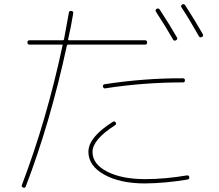

<svg xmlns="http://www.w3.org/2000/svg" viewBox="-20 -842 1040 913"><path d="M802.7 -654.3Q769.5 -712.9 721.7 -786.1Q716.8 -794.9 724.6 -799.8Q733.4 -804.7 739.3 -796.9Q786.1 -725.6 821.3 -664.1Q826.2 -655.3 816.9 -650.4Q807.6 -645.5 802.7 -654.3ZM925.8 -669.9Q876 -757.8 843.8 -805.7Q837.9 -814.5 845.7 -820.3Q854.5 -825.2 860.4 -817.4Q908.2 -743.2 944.3 -679.7Q949.2 -670.9 939.9 -666Q930.7 -661.1 925.8 -669.9ZM850.6 -450.2Q662.1 -450.2 480.5 -421.9Q472.7 -419.9 469.7 -429.7Q467.8 -438.5 476.6 -441.4Q668 -470.7 849.6 -469.7Q859.4 -469.7 859.4 -460Q859.4 -450.2 850.6 -450.2ZM400.4 -120.1Q400.4 -189.5 516.6 -262.7Q524.4 -267.6 530.3 -259.8Q535.2 -251 526.4 -246.1Q419.9 -177.7 419.9 -119.6Q419.9 -61.5 489.7 -25.9Q559.6 9.8 669.9 9.8Q763.7 9.8 868.2 -7.8Q877.9 -9.8 879.9 0Q881.8 9.8 872.1 11.7Q766.6 29.3 669.9 30.3Q550.8 30.3 475.6 -11.7Q400.4 -53.7 400.4 -120.1ZM84 38.1Q202.1 -272.5 277.3 -625Q279.3 -629.9 274.4 -629.9H120.1Q110.4 -629.9 110.4 -640.1Q110.4 -650.4 120.1 -650.4H278.3Q283.2 -650.4 284.2 -654.3Q289.1 -679.7 297.4 -726.1Q305.7 -772.5 307.6 -782.2Q309.6 -792 319.8 -790Q330.1 -788.1 328.1 -778.3Q317.4 -711.9 303.7 -654.3Q303.7 -650.4 307.6 -650.4H669.9Q679.7 -650.4 679.7 -640.1Q679.7 -629.9 669.9 -629.9H303.7Q299.8 -629.9 297.9 -625Q219.7 -261.7 102.5 44.9Q98.6 53.7 89.8 49.8Q81.1 45.9 84 38.1Z"/></svg>

Font: Rounded-X Mgen+ 1mn thin
Style: Regular
Weight: 100
Designer: [Source Han Sans]
Ryoko NISHIZUKA  (kana & ideographs); Paul D. Hunt (Latin, Greek & Cyrillic); Wenlong ZHANG  (bopomofo
Version: Version 1.059.20150602